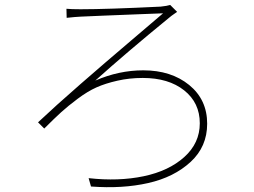

<svg xmlns="http://www.w3.org/2000/svg" viewBox="-20 -741 1040 786"><path d="M252.9 -668 252 -705.1Q270.5 -703.1 309.6 -703.1Q418.9 -703.1 637.7 -713.9Q665 -716.8 676.8 -720.7L705.1 -692.4Q702.1 -690.4 695.8 -686Q689.5 -681.6 682.1 -676.3Q674.8 -670.9 672.9 -668.9Q496.1 -524.4 370.1 -411.1Q466.8 -453.1 566.4 -453.1Q680.7 -453.1 754.4 -393.1Q828.1 -333 828.1 -234.4Q828.1 -140.6 760.3 -78.1Q692.4 -15.6 586.9 8.3Q481.4 32.2 352.5 22.5L342.8 -11.7Q464.8 2 567.9 -19.5Q670.9 -41 734.4 -98.1Q797.9 -155.3 797.9 -236.3Q797.9 -320.3 733.9 -371.1Q669.9 -421.9 564.5 -421.9Q509.8 -421.9 460.4 -410.6Q411.1 -399.4 375 -383.3Q338.9 -367.2 298.3 -336.9Q257.8 -306.6 230.5 -281.7Q203.1 -256.8 161.1 -214.8L135.7 -240.2Q206.1 -306.6 308.6 -396Q411.1 -485.4 518.1 -576.2Q625 -667 647.5 -686.5Q624 -685.5 545.9 -682.6Q467.8 -679.7 400.4 -676.8Q333 -673.8 310.5 -672.9Q288.1 -671.9 252.9 -668Z"/></svg>

Font: Gen Shin Gothic Monospace ExtraLight
Style: Regular
Weight: 200
Designer: [Source Han Sans]
Ryoko NISHIZUKA  (kana & ideographs); Paul D. Hunt (Latin, Greek & Cyrillic); Wenlong ZHANG  (bopomofo
Version: Version 1.002.20150607